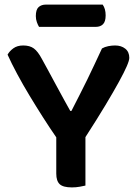

<svg xmlns="http://www.w3.org/2000/svg" viewBox="-20 -809 602 836"><path d="M543 -557Q543 -546 532 -520.5Q521 -495 498 -453Q475 -411 439 -351Q403 -291 352 -212V-1Q344 1 327.5 4Q311 7 293 7Q255 7 240 -7Q225 -21 225 -53V-211Q198 -250 168 -297Q138 -344 109 -392Q80 -440 55 -486.5Q30 -533 13 -571Q21 -586 38 -598.5Q55 -611 81 -611Q110 -611 127.5 -598Q145 -585 162 -553Q170 -539 187.5 -506.5Q205 -474 224.5 -438Q244 -402 261.5 -370Q279 -338 286 -326H291Q310 -363 327 -396.5Q344 -430 360 -462.5Q376 -495 391.5 -528.5Q407 -562 424 -598Q436 -605 451.5 -608Q467 -611 481 -611Q508 -611 525.5 -597Q543 -583 543 -557ZM150 -692Q145 -700 140.5 -712.5Q136 -725 136 -739Q136 -767 148 -778Q160 -789 180 -789H427Q440 -771 440 -742Q440 -715 428.5 -703.5Q417 -692 397 -692Z"/></svg>

Font: Baloo Bhaina 2 SemiBold
Style: Regular
Weight: 600
Designer: Yesha Goshar, Manish Minz, Shuchita Grover and Ek Type
Foundry: Ek Type
Version: Version 1.640;hotconv 1.0.111;makeotfexe 2.5.65597; ttfautoh